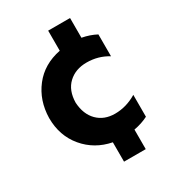

<svg xmlns="http://www.w3.org/2000/svg" viewBox="-178 -718 834 927"><g transform="rotate(-30 239.0 -254.5)"><path d="M438 -24Q403 -6 359 2V111H238V3Q146 -15 88 -84Q30 -153 30 -252Q32 -349 86.5 -419Q141 -489 237 -508V-620H359V-510Q402 -502 438 -483V-361Q385 -394 320 -394Q258 -394 218.5 -357Q179 -320 178 -252Q182 -186 219.5 -148.5Q257 -111 317 -111Q380 -111 438 -146Z"/></g></svg>

Font: Hind Guntur
Style: Bold
Weight: 700
Designer: Manushi Parikh, Hitesh Malaviya
Foundry: Indian Type Foundry
Version: Version 1.002;PS 1.0;hotconv 1.0.86;makeotf.lib2.5.63406; tt